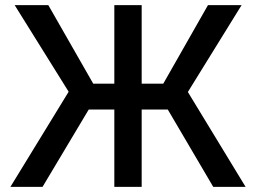

<svg xmlns="http://www.w3.org/2000/svg" viewBox="-20 -727 996 747"><path d="M531.2 -401.4H615.2L789.1 -707H919.9L710.9 -369.1L935.5 0H809.6L632.8 -300.8H531.2V0H424.8V-300.8H325.2L145.5 0H20.5L247.1 -370.1L37.1 -707H168L342.8 -401.4H424.8V-707H531.2Z"/></svg>

Font: Pretendard GOV Medium
Style: Regular
Weight: 500
Designer: Base glyphs from Inter by Rasmus Andersson; Hangeul glyphs from Noto Sans CJK(Source Han Sans) by Jang Soo-young and Kan
Foundry: Kil Hyung-jin
Version: Version 1.309